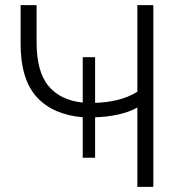

<svg xmlns="http://www.w3.org/2000/svg" viewBox="-20 -725 706 745"><path d="M513 0V-308Q482 -290 438 -280.5Q394 -271 349 -270V-113H301V-270Q185 -280 122.5 -348.5Q60 -417 60 -555V-705H122V-561Q122 -447 168 -391.5Q214 -336 301 -327V-503H349V-326Q393 -327 435 -337Q477 -347 513 -369V-705H575V0Z"/></svg>

Font: Nunito Sans Light
Style: Regular
Weight: 300
Designer: Vernon Adams
Foundry: Vernon Adams
Version: Version 3.101; ttfautohint (v1.8.4.7-5d5b);gftools[0.9.27]